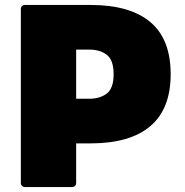

<svg xmlns="http://www.w3.org/2000/svg" viewBox="-20 -754 744 774"><path d="M82 0Q64 0 64 -18V-716Q64 -734 82 -734H345Q504 -734 586 -665Q668 -596 668 -455Q668 -315 586 -245.5Q504 -176 345 -176H287V-18Q287 0 269 0ZM341 -554H287V-356H341Q383 -356 410.5 -377Q438 -398 438 -455Q438 -512 410.5 -533Q383 -554 341 -554Z"/></svg>

Font: LINE Seed Sans App Heavy
Style: Regular
Weight: 900
Designer: LINE VX Design & Dalton Maag Ltd & Sandoll Inc
Foundry: Dalton Maag Ltd
Version: Version 1.003